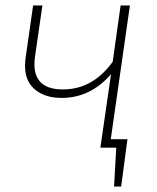

<svg xmlns="http://www.w3.org/2000/svg" viewBox="-20 -540 573 702"><path d="M455 -520 385 -31H446L423 142H397L405 0H347L386 -269Q311 -182 205 -182Q138 -182 100.5 -219.5Q63 -257 74 -331L101 -520H135L108 -333Q91 -213 210 -213Q319 -213 392 -314L421 -520Z"/></svg>

Font: Fira Sans UltraLight
Style: Italic
Weight: 200
Italic angle: -8°
Designer: Carrois Corporate & Edenspiekermann AG
Foundry: Carrois Corporate GbR & Edenspiekermann AG
Version: Version 4.203;PS 004.203;hotconv 1.0.88;makeotf.lib2.5.64775